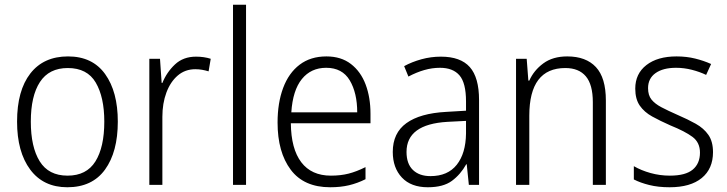

<svg xmlns="http://www.w3.org/2000/svg" viewBox="-20 -780 3069 810"><path d="M477 -267Q477 -139 423 -64.5Q369 10 264 10Q163 10 107.5 -64.5Q52 -139 52 -267Q52 -398 108 -470Q164 -542 267 -542Q370 -542 423.5 -467.5Q477 -393 477 -267ZM110 -267Q110 -160 147.5 -99.5Q185 -39 265 -39Q345 -39 382.5 -99Q420 -159 420 -267Q420 -370 384 -431.5Q348 -493 266 -493Q187 -493 148.5 -434Q110 -375 110 -267Z M807 -541Q841 -541 869 -532L860 -479Q847 -483 833 -485.5Q819 -488 804 -488Q761 -488 730 -461.5Q699 -435 682 -389.5Q665 -344 665 -287V0H610V-532H655L662 -430H665Q683 -475 718 -508Q753 -541 807 -541Z M1018 0H963V-760H1018Z M1357 -542Q1419 -542 1460.5 -510Q1502 -478 1522.5 -423.5Q1543 -369 1543 -300V-260H1207Q1208 -152 1251 -95.5Q1294 -39 1376 -39Q1417 -39 1450.5 -47.5Q1484 -56 1522 -75V-24Q1488 -7 1452.5 1.5Q1417 10 1373 10Q1262 10 1206.5 -64Q1151 -138 1151 -263Q1151 -346 1174.5 -409Q1198 -472 1244 -507Q1290 -542 1357 -542ZM1356 -494Q1292 -494 1253.5 -446.5Q1215 -399 1209 -306H1487Q1487 -388 1455.5 -441Q1424 -494 1356 -494Z M1840 -541Q1923 -541 1962 -497Q2001 -453 2001 -358V0H1958L1949 -87H1947Q1923 -44 1886.5 -17Q1850 10 1785 10Q1714 10 1675.5 -31Q1637 -72 1637 -139Q1637 -219 1694.5 -260.5Q1752 -302 1862 -308L1946 -313V-352Q1946 -430 1918.5 -462Q1891 -494 1836 -494Q1803 -494 1770 -484.5Q1737 -475 1703 -457L1685 -501Q1718 -519 1758 -530Q1798 -541 1840 -541ZM1868 -266Q1695 -256 1695 -139Q1695 -89 1722 -63Q1749 -37 1796 -37Q1869 -37 1907 -85Q1945 -133 1946 -217V-270Z M2373 -542Q2452 -542 2494 -497Q2536 -452 2536 -356V0H2481V-349Q2481 -423 2451.5 -458Q2422 -493 2365 -493Q2213 -493 2213 -292V0H2157V-532H2202L2209 -440H2213Q2232 -483 2272 -512.5Q2312 -542 2373 -542Z M2988 -138Q2988 -68 2940.5 -29Q2893 10 2805 10Q2757 10 2719 0.5Q2681 -9 2654 -23V-79Q2685 -61 2724.5 -50Q2764 -39 2806 -39Q2872 -39 2902.5 -64.5Q2933 -90 2933 -136Q2933 -179 2901.5 -202.5Q2870 -226 2808 -251Q2765 -270 2731.5 -288.5Q2698 -307 2679 -334.5Q2660 -362 2660 -406Q2660 -469 2707 -505.5Q2754 -542 2834 -542Q2876 -542 2912.5 -533Q2949 -524 2980 -510L2959 -464Q2932 -477 2899 -485.5Q2866 -494 2832 -494Q2777 -494 2745.5 -471.5Q2714 -449 2714 -408Q2714 -378 2728.5 -360Q2743 -342 2770.5 -327.5Q2798 -313 2839 -295Q2881 -277 2915 -258Q2949 -239 2968.5 -211Q2988 -183 2988 -138Z"/></svg>

Font: Noto Sans Myanmar SemiCondensed Light
Style: Regular
Weight: 300
Width: 4
Designer: Monotype Design Team
Foundry: Monotype Imaging Inc.
Version: Version 2.107; ttfautohint (v1.8.4.7-5d5b)